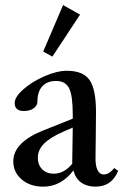

<svg xmlns="http://www.w3.org/2000/svg" viewBox="-20 -714 486 746"><path d="M183.6 -494.1 147.9 -513.7 225.1 -694.3 291 -657.2ZM147.5 11.2Q97.2 11.2 64.5 -16.6Q31.7 -44.4 31.7 -86.9Q31.7 -160.6 147.5 -207L262.7 -252.9V-269Q262.7 -342.8 248.5 -371.1Q234.4 -399.4 197.8 -399.4Q163.1 -399.4 144.3 -378.7Q125.5 -357.9 125.5 -320.3Q125.5 -303.7 110.8 -293.2Q96.2 -282.7 72.3 -282.7Q37.1 -282.7 37.1 -314Q37.1 -337.4 71 -367.2Q105 -397 153.3 -418Q201.7 -439 240.2 -439Q302.7 -439 327.9 -403.3Q353 -367.7 353 -277.8Q353 -244.1 352.1 -182.6Q351.1 -121.1 351.1 -101.6Q350.6 -70.3 358.9 -53.2Q367.2 -36.1 383.3 -36.1Q403.8 -36.1 423.8 -61L439 -50.3Q414.6 11.2 350.6 11.2Q317.9 11.2 295.7 -4.6Q273.4 -20.5 265.1 -51.8Q217.8 11.2 147.5 11.2ZM127 -101.1Q127 -73.2 144 -56.2Q161.1 -39.1 189 -39.1Q228.5 -39.1 260.7 -77.6V-90.8Q260.7 -111.8 261.7 -154.3Q262.7 -196.8 262.7 -218.3L224.6 -201.7Q174.3 -179.7 150.6 -155.5Q127 -131.3 127 -101.1Z"/></svg>

Font: Elstob 14pt Medium
Style: Regular
Weight: 500
Designer: Peter S. Baker
Version: Version 1.015